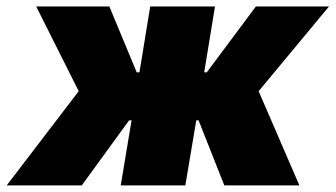

<svg xmlns="http://www.w3.org/2000/svg" viewBox="-55 -562 1017 582"><path d="M-34.7 0 183.6 -285.6 54.7 -542.5H276.4L359.4 -342.8H367.7L400.4 -542.5H596.7L564 -342.8H571.8L720.7 -542.5H942.4L729 -285.6L852.5 0H625L546.9 -197.3H540L506.8 0H311L343.8 -197.3H336.4L192.9 0Z"/></svg>

Font: Inter 16pt Black
Style: Italic
Weight: 900
Italic angle: -9.3988°
Version: Version 4.001;git-66647c0bb